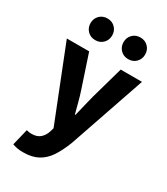

<svg xmlns="http://www.w3.org/2000/svg" viewBox="-219 -809 959 1100"><g transform="rotate(30 260.5 -259.0)"><path d="M120.4 194Q97.7 194 81.5 191Q65.3 188 49.7 182.3L76.1 73.6Q87.4 76.6 94.6 77.4Q101.8 78.3 109.2 78.3Q146 78.3 166.4 59.9Q186.9 41.5 196 13.2L203.4 -12.7L12 -496.1H159.7L230.6 -282.7Q241.8 -249.4 250.9 -214.2Q260.1 -179 269.8 -142.1H273.8Q282.5 -177.4 290.8 -212.5Q299.1 -247.7 308.3 -282.7L368.5 -496.1H509.2L337 5.4Q313.5 67.1 285.6 109.2Q257.6 151.3 218.2 172.6Q178.7 194 120.4 194ZM157.1 -569Q125.9 -569 105.7 -589.7Q85.5 -610.3 85.5 -640.6Q85.5 -671.1 105.7 -691.6Q125.9 -712.1 157.1 -712.1Q188.4 -712.1 208.5 -691.6Q228.6 -671.1 228.6 -640.6Q228.6 -610.3 208.5 -589.7Q188.4 -569 157.1 -569ZM375.2 -569Q344.1 -569 323.9 -589.7Q303.7 -610.3 303.7 -640.6Q303.7 -671.1 323.9 -691.6Q344.1 -712.1 375.2 -712.1Q406.5 -712.1 426.6 -691.6Q446.8 -671.1 446.8 -640.6Q446.8 -610.3 426.6 -589.7Q406.5 -569 375.2 -569Z"/></g></svg>

Font: SourceSans3VF
Style: Regular
Weight: 200
Designer: Paul D. Hunt
Foundry: Adobe
Version: Version 3.052;hotconv 1.1.0;makeotfexe 2.6.0